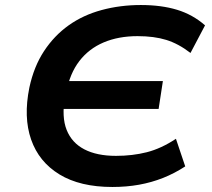

<svg xmlns="http://www.w3.org/2000/svg" viewBox="-20 -735 844 765"><path d="M428 10Q299 10 217 -40Q135 -90 104 -179Q73 -268 97 -386Q115 -470 155.5 -531.5Q196 -593 253.5 -634Q311 -675 385 -695Q459 -715 541 -715Q623 -715 685.5 -696Q748 -677 797 -634L739 -524Q691 -561 642.5 -576Q594 -591 528 -591Q452 -591 393 -566Q334 -541 296 -491.5Q258 -442 244 -367L214 -412H629L612 -301H191L239 -349Q225 -269 245.5 -217.5Q266 -166 316 -140Q366 -114 442 -114Q508 -114 565 -128.5Q622 -143 681 -182L718 -72Q675 -44 629.5 -26Q584 -8 534 1Q484 10 428 10Z"/></svg>

Font: Nunito Sans 7pt SemiExpanded
Style: Bold Italic
Weight: 700
Width: 6
Italic angle: -9°
Designer: Vernon Adams
Foundry: Vernon Adams
Version: Version 3.101;gftools[0.9.27]